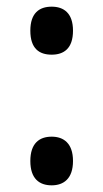

<svg xmlns="http://www.w3.org/2000/svg" viewBox="-20 -548 310 576"><path d="M135 -384C171 -384 199 -402 199 -456C199 -509 171 -528 135 -528C98 -528 71 -509 71 -456C71 -402 98 -384 135 -384ZM135 8C171 8 199 -12 199 -65C199 -118 171 -138 135 -138C98 -138 71 -118 71 -65C71 -12 98 8 135 8Z"/></svg>

Font: Noto Serif Sinhala ExtraCondensed SemiBold
Style: Regular
Weight: 600
Width: 2
Designer: Jelle Bosma - Monotype Design Team
Foundry: Monotype Imaging Inc.
Version: Version 2.007